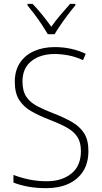

<svg xmlns="http://www.w3.org/2000/svg" viewBox="-20 -969 529 999"><path d="M440 -184Q440 -120 412 -77Q384 -34 335 -12Q286 10 222 10Q168 10 125.5 2Q83 -6 50 -19V-59Q85 -45 129.5 -35.5Q174 -26 223 -26Q302 -26 351.5 -66Q401 -106 401 -183Q401 -229 382 -257.5Q363 -286 325.5 -306.5Q288 -327 233 -348Q181 -368 141.5 -391Q102 -414 79.5 -449.5Q57 -485 57 -543Q57 -602 84 -642.5Q111 -683 158 -703.5Q205 -724 265 -724Q309 -724 350 -715Q391 -706 426 -689L412 -656Q373 -674 335.5 -681Q298 -688 264 -688Q191 -688 144 -651.5Q97 -615 97 -545Q97 -495 117 -465.5Q137 -436 173 -417Q209 -398 256 -380Q313 -358 354 -334.5Q395 -311 417.5 -276Q440 -241 440 -184ZM229 -791Q216 -813 197.5 -841Q179 -869 159 -895.5Q139 -922 123 -941V-949H149Q174 -924 200 -891.5Q226 -859 247 -830Q268 -860 293.5 -890Q319 -920 345 -949H372V-941Q355 -921 334.5 -894Q314 -867 295.5 -840Q277 -813 264 -791Z"/></svg>

Font: Noto Sans Khmer UI SemiCondensed ExtraLight
Style: Regular
Weight: 200
Width: 4
Designer: Danh Hong and the Monotype Design Team
Foundry: Monotype Imaging Inc.
Version: Version 2.002; ttfautohint (v1.8.4.7-5d5b)